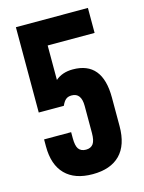

<svg xmlns="http://www.w3.org/2000/svg" viewBox="-108 -755 622 830"><g transform="rotate(-15 203.0 -340.0)"><path d="M38.1 -158.2V-189.9H159.2V-163.1Q159.2 -129.4 168.9 -115.2Q179.7 -100.1 202.1 -100.1Q224.1 -100.1 234.9 -115.2Q245.1 -129.9 245.1 -163.1V-284.2Q245.1 -342.8 202.1 -342.8Q185.5 -342.8 175.8 -334.5Q166 -326.2 158.2 -308.1H45.9V-689.9H368.2V-578.1H158.2V-423.8Q188.5 -450.2 235.8 -450.2Q368.2 -450.2 368.2 -289.1V-161.1Q368.2 -76.2 325.7 -33.2Q283.2 9.8 203.1 9.8Q123 9.8 80.6 -33.2Q38.1 -76.2 38.1 -158.2Z"/></g></svg>

Font: D-DIN Condensed
Style: DINCondensed-Bold
Weight: 700
Width: 3
Designer: Charles Nix
Foundry: Datto Inc.
Version: Version 1.10